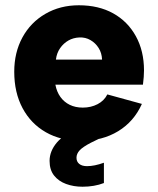

<svg xmlns="http://www.w3.org/2000/svg" viewBox="-20 -527 599 728"><path d="M336 -69 366 -6 325 14Q294 30 282 43Q270 56 270 71Q270 86 280.5 94.5Q291 103 310 103Q338 103 374 90V167Q356 174 335.5 177.5Q315 181 293 181Q259 181 230.5 170.5Q202 160 185 138.5Q168 117 168 83Q168 46 196 13Q224 -20 301 -53ZM288 7Q211 7 154 -25.5Q97 -58 65.5 -117Q34 -176 34 -255Q34 -328 65 -385Q96 -442 152 -474.5Q208 -507 279 -507Q354 -507 409 -476.5Q464 -446 495 -390Q526 -334 526 -260Q526 -248 525 -235Q524 -222 522 -206H190Q195 -179 209 -159.5Q223 -140 244.5 -129.5Q266 -119 294 -119Q325 -119 350 -132Q375 -145 387 -169L518 -133Q488 -66 428 -29.5Q368 7 288 7ZM367 -301Q366 -326 354 -345Q342 -364 323 -375Q304 -386 281 -385Q258 -384 239.5 -373.5Q221 -363 208 -344.5Q195 -326 192 -301Z"/></svg>

Font: Albert Sans ExtraBold
Style: Regular
Weight: 800
Designer: Andreas Rasmussen
Foundry: a.Foundry
Version: Version 1.025